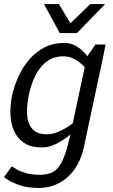

<svg xmlns="http://www.w3.org/2000/svg" viewBox="-20 -720 558 948"><path d="M409.3 -440 487.3 -430 410.3 -70 327.2 -55ZM410.3 -70 395.3 2Q381.3 68 349.2 114Q317.2 160 271.4 184Q225.7 208 169.7 208L178.7 143Q217.5 143 244.3 127.3Q271.2 111.7 290.5 68.8Q309.8 26 327.2 -55ZM409.3 -440 451.3 -500H501.3L487.3 -430ZM389.7 -153.3 414.7 -145Q414.7 -145 401.6 -129.5Q388.5 -114 366.1 -91.2Q343.7 -68.5 314.8 -45.8Q285.8 -23 252.8 -7.5Q219.7 8 186.7 8L210.8 -57Q242.2 -57 273.5 -71.5Q304.8 -86 331.2 -105.2Q357.5 -124.3 373.6 -138.8Q389.7 -153.3 389.7 -153.3ZM431.2 -346.7Q431.2 -346.7 421.2 -361.2Q411.2 -375.7 392.8 -394.3Q374.3 -413 349.1 -427.5Q323.8 -442 292.5 -442L296.7 -508Q329.7 -508 356.1 -492.5Q382.5 -477 402 -454.2Q421.5 -431.5 434.2 -408.8Q446.8 -386 453.2 -370.5Q459.5 -355 459.5 -355ZM292.5 -442Q253.7 -442 225.2 -425.7Q196.7 -409.3 176.2 -381.2Q155.7 -353.2 142.5 -319.2Q129.3 -285.3 122 -250Q114.8 -214.7 113.3 -180.2Q111.8 -145.8 120.3 -117.8Q128.8 -89.7 150.4 -73.3Q172 -57 210.8 -57L186.7 8Q133 8 99.7 -14Q66.3 -36 49.7 -73Q33 -110 31.5 -156Q30 -202 40 -250Q51 -298 72 -344Q93 -390 125.2 -427Q157.3 -464 200.2 -486Q243 -508 296.7 -508ZM38.2 101.3Q46.2 106.3 62.6 116.2Q79 126.2 107.6 134.6Q136.2 143 179.7 143L170.7 208Q115.7 208 77.2 194.5Q38.8 181 19.3 168Q-0.2 155 -0.2 155ZM278.3 -556.7 425.7 -700H499L360 -556.7ZM356.7 -556.7H275L197.3 -700H270.7Z"/></svg>

Font: Epunda Sans Light
Style: Italic
Weight: 300
Italic angle: -12.0243°
Designer: Simon Atzbach
Foundry: typofactur
Version: Version 2.204